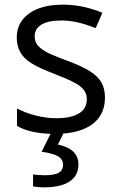

<svg xmlns="http://www.w3.org/2000/svg" viewBox="-20 -565 517 825"><path d="M252 9 229 56Q317 75 317 141Q317 189 279.5 214.5Q242 240 169 240Q142 240 122 236V184Q142 188 173 188Q213 188 232 177.5Q251 167 251 142Q251 121 232 108Q209 94 159 87L197 10Q106 7 53 -24V-99Q91 -79 136 -68Q181 -57 221 -57Q285 -57 319 -77.5Q353 -98 353 -139Q353 -171 326 -193Q301 -214 220 -245Q144 -274 114 -294Q82 -314 67 -341Q52 -368 52 -404Q52 -469 105 -507Q158 -545 251 -545Q336 -545 420 -510L391 -444Q310 -477 245 -477Q188 -477 158.5 -459.5Q129 -442 129 -409Q129 -388 140 -373Q151 -358 175 -344Q196 -331 269 -304Q332 -281 367 -258.5Q402 -236 416.5 -209.5Q431 -183 431 -146Q431 -77 384.5 -37.5Q338 2 252 9Z"/></svg>

Font: OpenSansMMV
Style: Regular
Weight: 400
Designer: Steve Matteson
Foundry: Ascender Corporation
Version: Version 4.000